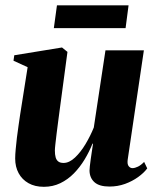

<svg xmlns="http://www.w3.org/2000/svg" viewBox="-20 -708 602 740"><path d="M149 12Q114.5 12 89.8 -2Q65 -16 51.8 -40.5Q38.5 -65 38.5 -97Q38.5 -112 40.5 -133Q42.5 -154 45.2 -177.8Q48 -201.5 51.5 -224.2Q55 -247 57.5 -265.5L86.5 -449L32 -474L35 -495L219 -525L240 -508L210 -284Q207.5 -264 204.2 -240Q201 -216 198.2 -193.2Q195.5 -170.5 193.5 -153Q191.5 -135.5 191.5 -128Q191.5 -112 194.5 -101.5Q197.5 -91 204.8 -85.5Q212 -80 225 -80Q247 -80 269 -100.8Q291 -121.5 309.8 -153Q328.5 -184.5 341.5 -216.5L386.5 -514H534.5L472 -91.5Q470 -75 476 -67.5Q482 -60 490.5 -60Q500 -60 511.8 -65.8Q523.5 -71.5 535.5 -84L547.5 -59Q534.5 -41.5 512.2 -25.5Q490 -9.5 461.8 0.8Q433.5 11 402 11Q362.5 11 344 -5.8Q325.5 -22.5 325 -50.5Q325 -55.5 326.2 -67Q327.5 -78.5 329.5 -93.2Q331.5 -108 334 -124Q336.5 -140 338.5 -154L336.5 -154.5Q324 -123 306 -93.2Q288 -63.5 264.8 -39.8Q241.5 -16 212.5 -2Q183.5 12 149 12ZM199.5 -687.5H475.5L464 -599.5H187.5Z"/></svg>

Font: Merriweather 120pt ExtraBold
Style: Italic
Weight: 800
Italic angle: -7.8°
Version: Version 2.101